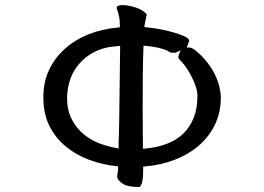

<svg xmlns="http://www.w3.org/2000/svg" viewBox="-20 -688 1040 757"><path d="M558.6 -628.9Q558.6 -633.8 546.9 -642.6Q528.3 -656.2 498.5 -663.1Q479.5 -668 463.9 -668Q452.1 -668 444.8 -664.6L441.9 -662.6Q439.9 -660.2 439.9 -656.7Q439.9 -656.2 439.9 -655.8Q449.7 -628.4 451.7 -608.4Q452.6 -598.6 452.6 -586.9V-580.1L445.8 -579.6Q316.4 -567.4 236.3 -496.1Q196.3 -460.4 173.6 -412.6Q150.9 -364.7 150.9 -304.7Q150.9 -239.3 174.8 -191.4Q199.2 -143.6 239.7 -110.1Q280.3 -76.7 332.3 -57.6Q384.3 -38.6 439.5 -32.7L445.8 -32.2V-25.4Q445.8 -14.6 443.8 -6.3Q441.9 2 441.9 9.3Q441.9 20 461.4 34.7Q481 49.3 525.4 49.3Q531.7 49.3 535.2 44.4Q539.1 38.1 542 22.5Q544.4 10.3 544.4 -11.7V-31.2L551.3 -31.7Q616.7 -37.6 668.9 -58.1Q734.4 -83.5 778.3 -127.4Q804.7 -153.8 821.8 -185.1Q844.2 -226.6 849.1 -273.9V-274.9Q850.6 -287.1 850.6 -301.3Q850.6 -315.4 848.4 -328.4Q846.2 -341.3 843.8 -350.6Q826.2 -416 772.9 -469.2Q741.7 -500.5 726.6 -500.5H716.3Q723.6 -521 724.9 -524.2Q726.1 -527.3 726.1 -527.8Q726.1 -529.8 721.7 -535.6Q717.8 -540 703.9 -546.4Q689.9 -552.7 667.2 -559.3Q644.5 -565.9 616.2 -571.8Q587.9 -577.6 548.8 -581.5Q552.2 -598.1 553.2 -604.7Q554.2 -611.3 555.2 -614.7Q556.2 -621.6 557.4 -625Q558.6 -628.4 558.6 -628.9ZM453.6 -499 450.2 -228Q449.7 -190.4 449.2 -171.9Q448.7 -153.3 448.5 -147.7Q448.2 -142.1 448 -137Q447.8 -131.8 447.8 -127.4Q447.8 -118.2 447.8 -111.3V-102.5Q429.2 -106 418.9 -108.4Q397.9 -113.3 376 -121.1Q342.3 -133.3 313 -156.2Q283.2 -179.7 264.2 -215.3Q244.6 -251 244.6 -301.8Q244.6 -335 254.2 -366.9Q263.7 -398.9 283.7 -425.8Q303.7 -452.6 333.5 -472.4Q363.3 -492.2 404.8 -501.5Q413.6 -502.9 421.9 -503.9Q430.2 -504.9 433.6 -504.9Q439.5 -505.9 453.6 -507.3ZM543.5 -109.4Q543.5 -140.6 543 -171.4Q542 -236.8 543 -385.7Q543.5 -456.1 545.9 -507.3H554.2Q610.4 -502.4 642.6 -486.8Q649.4 -481 654.8 -480.5Q662.1 -480 666.5 -480Q670.9 -480 671.9 -480Q673.3 -481 691.9 -490.2L685.5 -473.1Q683.6 -467.3 683.6 -464.4Q683.6 -461.4 683.8 -460Q684.1 -458.5 685.1 -457Q688 -452.1 693.4 -447.3Q715.3 -424.8 734.4 -387.7Q744.1 -369.1 751.2 -348.9Q758.3 -328.6 758.3 -309.6Q758.3 -260.3 744.1 -224.6Q714.4 -148.9 635.3 -120.1Q597.2 -106 551.3 -102.1L543.5 -101.6Z"/></svg>

Font: Bakudai
Style: ExtraLight
Weight: 200
Version: Version 1.48